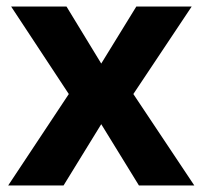

<svg xmlns="http://www.w3.org/2000/svg" viewBox="-20 -566 618 586"><path d="M190 -279 14 -546H183L289 -372L396 -546H565L387 -279L573 0H404L289 -187L174 0H5Z"/></svg>

Font: Noto Naskh Arabic
Style: Regular
Weight: 400
Designer: Monotype Design Team, David Williams, Mohamad Dakak and Nizar Qandah
Foundry: Monotype Imaging Inc.
Version: Version 2.013